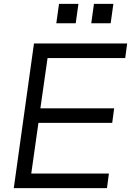

<svg xmlns="http://www.w3.org/2000/svg" viewBox="-20 -969 675 989"><path d="M370 -849 384 -949H284L270 -849ZM550 -849 564 -949H464L450 -849ZM531 0 541 -75H141L178 -336H558L568 -411H188L225 -670H625L635 -745H155L51 0Z"/></svg>

Font: Plus Jakarta Sans
Style: Italic
Weight: 400
Italic angle: -8°
Designer: Gumpita Rahayu
Foundry: Tokotype
Version: Version 2.071;gftools[0.9.30]